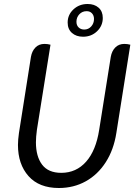

<svg xmlns="http://www.w3.org/2000/svg" viewBox="-20 -930 675 962"><path d="M70 -204Q70 -229 75 -264L135 -645Q140 -674 157.5 -692Q175 -710 203 -710Q218 -710 233 -706L165 -280Q160 -243 160 -217Q160 -146 191 -105Q222 -64 287 -64Q362 -64 411.5 -120Q461 -176 477 -280L535 -645Q540 -674 557.5 -692Q575 -710 603 -710Q618 -710 633 -706L563 -264Q550 -180 510 -117.5Q470 -55 409.5 -21.5Q349 12 275 12Q176 12 123 -47.5Q70 -107 70 -204ZM319 -817Q319 -856 348 -883Q377 -910 419 -910Q453 -910 474 -891.5Q495 -873 495 -840Q495 -801 466.5 -773.5Q438 -746 396 -746Q362 -746 340.5 -765Q319 -784 319 -817ZM451 -835Q451 -852 441 -863Q431 -874 414 -874Q392 -874 377.5 -858.5Q363 -843 363 -821Q363 -803 374 -792.5Q385 -782 402 -782Q423 -782 437 -797.5Q451 -813 451 -835Z"/></svg>

Font: Thasadith
Style: Bold Italic
Weight: 700
Italic angle: -9°
Designer: Cadson Demak Co.,Ltd.
Foundry: Cadson Demak Co.,Ltd.
Version: Version 1.000; ttfautohint (v1.6)